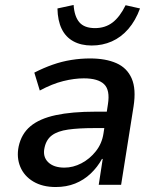

<svg xmlns="http://www.w3.org/2000/svg" viewBox="-20 -743 633 772"><path d="M204 9Q151 9 114 -13Q77 -35 61.5 -72.5Q46 -110 55 -154Q66 -205 102.5 -235.5Q139 -266 204 -280Q269 -294 364 -294H426L416 -228H359Q296 -228 254 -222Q212 -216 189 -199Q166 -182 159 -149Q151 -113 173.5 -91Q196 -69 239 -69Q274 -69 307.5 -86.5Q341 -104 365.5 -135Q390 -166 396 -206L414 -324Q423 -381 398.5 -404.5Q374 -428 317 -428Q279 -428 234.5 -417Q190 -406 140 -379L118 -451Q155 -470 192 -483Q229 -496 267 -502Q305 -508 342 -508Q405 -508 448 -489Q491 -470 509.5 -427.5Q528 -385 517 -315L467 0H377L393 -104H390Q372 -71 344.5 -45Q317 -19 282 -5Q247 9 204 9ZM349 -560Q306 -560 275 -577Q244 -594 228 -627Q212 -660 211 -709L276 -723Q279 -677 299 -653.5Q319 -630 362 -630Q403 -630 432.5 -652.5Q462 -675 485 -722L543 -709Q525 -660 496 -626.5Q467 -593 429.5 -576.5Q392 -560 349 -560Z"/></svg>

Font: Nunito Sans 7pt SemiCondensed SemiBold
Style: Italic
Weight: 600
Width: 4
Italic angle: -9°
Designer: Vernon Adams
Foundry: Vernon Adams
Version: Version 3.101;gftools[0.9.27]